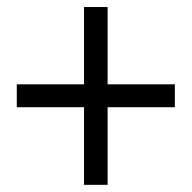

<svg xmlns="http://www.w3.org/2000/svg" viewBox="-20 -638 540 541"><path d="M216.8 -117.2V-335.9H27.3V-400.4H216.8V-618.2H283.2V-400.4H472.7V-335.9H283.2V-117.2Z"/></svg>

Font: GenEi Gothic M SemiLight
Style: Regular
Weight: 350
Designer: o_tamon (Modified); [Source Han Sans]
Ryoko NISHIZUKA  (kana & ideographs); Paul D. Hunt (Latin, Greek & Cyrillic); Wenl
Version: Version 1.1a;Original Version 1.004